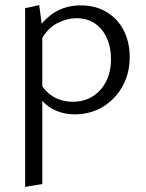

<svg xmlns="http://www.w3.org/2000/svg" viewBox="-20 -440 568 749"><path d="M272 6Q221 6 180.5 -17.5Q140 -41 119 -88L137 -116Q158 -80 190.5 -61.5Q223 -43 264 -43Q308 -43 341.5 -64Q375 -85 394 -122.5Q413 -160 413 -210Q413 -255 397 -291Q381 -327 351 -348Q321 -369 278 -369Q242 -369 204 -350Q166 -331 139 -282L111 -302Q145 -361 190.5 -390Q236 -419 295 -419Q353 -419 396 -393Q439 -367 462.5 -321.5Q486 -276 486 -217Q486 -154 458 -103.5Q430 -53 381.5 -23.5Q333 6 272 6ZM78 289V-408L133 -420L145 -328V278Z"/></svg>

Font: Ysabeau Office
Style: Regular
Weight: 400
Designer: Christian Thalmann (Catharsis Fonts)
Version: Version 2.001;gftools[0.9.30]; featfreeze: tnum,lnum,ss02